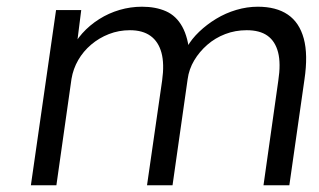

<svg xmlns="http://www.w3.org/2000/svg" viewBox="-20 -552 951 572"><path d="M72 0 147 -522H222L207 -403L191 -398Q203 -428 225 -452.5Q247 -477 275.5 -495Q304 -513 336.5 -522.5Q369 -532 403 -532Q444 -532 474.5 -518.5Q505 -505 523 -472.5Q541 -440 545 -387L529 -396L538 -413Q551 -436 573.5 -457.5Q596 -479 624 -496Q652 -513 684 -522.5Q716 -532 748 -532Q803 -532 837.5 -508.5Q872 -485 885 -437Q898 -389 887 -315L842 0H765L809 -311Q817 -363 808.5 -396Q800 -429 777 -445.5Q754 -462 715 -462Q681 -462 651 -450.5Q621 -439 597.5 -418.5Q574 -398 558.5 -372Q543 -346 539 -316L494 0H418L463 -312Q470 -362 461 -395Q452 -428 428.5 -445Q405 -462 367 -462Q334 -462 304.5 -450.5Q275 -439 251.5 -419Q228 -399 213 -373Q198 -347 193 -317L148 0Z"/></svg>

Font: Lexend Light
Style: Italic
Weight: 300
Italic angle: -8.13011°
Designer: Bonnie Shaver-Troup, Thomas Jockin
Foundry: Lexend
Version: Version 1.007